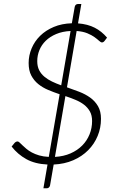

<svg xmlns="http://www.w3.org/2000/svg" viewBox="-20 -834 620 982"><path d="M341 -675.5Q299.5 -673.5 267.5 -660Q235.5 -646.5 214 -625.5Q192.5 -604.5 181.5 -577.5Q170.5 -550.5 170.5 -521.5Q170.5 -494.5 180.2 -475.2Q190 -456 207 -441.8Q224 -427.5 246 -417Q268 -406.5 293 -397.5ZM261 -31.5Q305.5 -34 340.8 -49.5Q376 -65 400.5 -89.8Q425 -114.5 438 -146.8Q451 -179 451 -215Q451 -244 439.8 -264Q428.5 -284 409.8 -298.5Q391 -313 366.2 -323.2Q341.5 -333.5 314.5 -342.5ZM379 -714.5Q429 -710.5 464.5 -692.2Q500 -674 527.5 -641.5L515 -625Q509 -617 501.5 -617Q495.5 -617 486.8 -625.2Q478 -633.5 463.5 -644Q449 -654.5 426.8 -663.8Q404.5 -673 372 -675.5L322.5 -387.5Q354.5 -376.5 385.5 -364.5Q416.5 -352.5 441.2 -334.8Q466 -317 481.2 -291Q496.5 -265 496.5 -226Q496.5 -180 479.5 -138.8Q462.5 -97.5 431 -65.8Q399.5 -34 354.8 -14.5Q310 5 254.5 7.5L236 114Q235 120 230.5 124.5Q226 129 219.5 129H202L223 7.5Q159 4.5 114.8 -20Q70.5 -44.5 39.5 -84.5L55 -103.5Q62 -110.5 70 -110.5Q74.5 -110.5 80.2 -105Q86 -99.5 94.5 -91.2Q103 -83 114.8 -73Q126.5 -63 142.8 -54.2Q159 -45.5 180.2 -39.2Q201.5 -33 229.5 -31.5L285 -352Q255 -362 226.5 -374Q198 -386 175.8 -404Q153.5 -422 140 -447.8Q126.5 -473.5 126.5 -511.5Q126.5 -550.5 141.8 -586.8Q157 -623 185.5 -651Q214 -679 255 -696.2Q296 -713.5 347.5 -715L362 -798Q363 -805 367.5 -809.2Q372 -813.5 378.5 -813.5H396Z"/></svg>

Font: Lato 2
Style: Italic
Weight: 300
Italic angle: -7°
Designer: Lukasz Dziedzic with Adam Twardoch and Botio Nikoltchev
Foundry: tyPoland Lukasz Dziedzic
Version: Version 2.015; 2015-08-06; http://www.latofonts.com/